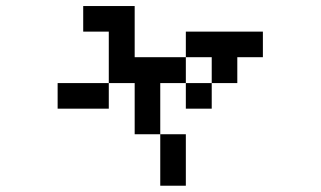

<svg xmlns="http://www.w3.org/2000/svg" viewBox="-20 -462 1040 623"><path d="M250 -359.4V-442.4H417V-276.4H583V-192.4H500V-26.4H417V-192.4H333V-359.4ZM167 -109.4V-192.4H333V-109.4ZM500 -26.4H583V140.6H500ZM583 -192.4H667V-109.4H583ZM667 -192.4V-276.4H583V-359.4H833V-276.4H750V-192.4Z"/></svg>

Font: KH Dot kagurazaka 12
Style: Regular
Weight: 400
Designer: Original version for X68000 by Keitarou Hiraki (http://hp.vector.co.jp/authors/VA000874/) / TrueType conversion by Homem
Version: Version 1.00.20150527